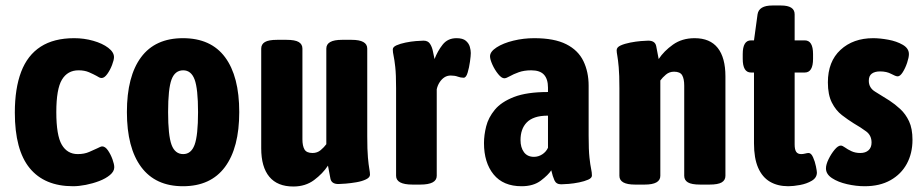

<svg xmlns="http://www.w3.org/2000/svg" viewBox="-20 -670 3358 699"><path d="M246 8Q142 8 88 -58Q34 -124 34 -260Q34 -348 57 -408.5Q80 -469 128 -500Q176 -531 250 -531Q286 -531 319.5 -521.5Q353 -512 374 -496Q395 -480 395 -462Q395 -452 388 -433.5Q381 -415 370.5 -400.5Q360 -386 350 -386Q346 -386 341.5 -388Q337 -390 331 -394Q320 -400 304 -407Q288 -414 266 -414Q226 -414 205.5 -380Q185 -346 185 -262Q185 -177 205 -143Q225 -109 263 -109Q287 -109 305 -117Q323 -125 334 -130Q340 -133 344.5 -135Q349 -137 352 -137Q363 -137 373 -122.5Q383 -108 389.5 -90Q396 -72 396 -61Q396 -46 380.5 -33Q365 -20 341.5 -11Q318 -2 292.5 3Q267 8 246 8Z M646 8Q546 8 494 -62Q442 -132 442 -262Q442 -392 493.5 -461.5Q545 -531 646 -531Q748 -531 799.5 -461.5Q851 -392 851 -262Q851 -132 799 -62Q747 8 646 8ZM647 -109Q676 -109 688.5 -143Q701 -177 701 -262Q701 -347 688.5 -380.5Q676 -414 647 -414Q617 -414 604.5 -380.5Q592 -347 592 -262Q592 -177 604.5 -143Q617 -109 647 -109Z M1048 9Q990 9 960.5 -26.5Q931 -62 931 -130V-493Q931 -509 944.5 -517Q958 -525 989 -525H1023Q1054 -525 1067.5 -517Q1081 -509 1081 -493V-163Q1081 -139 1088.5 -126Q1096 -113 1118 -113Q1135 -113 1147.5 -123.5Q1160 -134 1168 -145V-493Q1168 -525 1225 -525H1260Q1317 -525 1317 -493V-174Q1317 -124 1319.5 -96.5Q1322 -69 1324.5 -55.5Q1327 -42 1327 -34Q1327 -24 1312.5 -17Q1298 -10 1277.5 -6.5Q1257 -3 1238.5 -1.5Q1220 0 1212 0Q1187 0 1183 -19.5Q1179 -39 1174 -67Q1155 -38 1123.5 -14.5Q1092 9 1048 9Z M1482 2Q1422 2 1422 -30V-349Q1422 -399 1419 -426Q1416 -453 1413 -466.5Q1410 -480 1410 -490Q1410 -499 1423.5 -505Q1437 -511 1456.5 -515Q1476 -519 1494.5 -520.5Q1513 -522 1522 -522Q1538 -522 1545.5 -510.5Q1553 -499 1556 -483.5Q1559 -468 1562 -455Q1573 -484 1591.5 -507.5Q1610 -531 1642 -531Q1665 -531 1676 -521.5Q1687 -512 1690.5 -499.5Q1694 -487 1694 -477Q1694 -467 1691 -445.5Q1688 -424 1682.5 -405.5Q1677 -387 1668 -387Q1657 -387 1646.5 -391Q1636 -395 1621 -395Q1608 -395 1598 -388.5Q1588 -382 1580.5 -370.5Q1573 -359 1570 -345V-30Q1570 2 1510 2Z M1879 8Q1812 8 1777 -35Q1742 -78 1742 -149Q1742 -178 1750 -210Q1758 -242 1781.5 -270.5Q1805 -299 1851.5 -317Q1898 -335 1975 -335V-351Q1975 -382 1960.5 -398Q1946 -414 1914 -414Q1888 -414 1868.5 -407Q1849 -400 1836 -392.5Q1823 -385 1816 -385Q1806 -385 1793.5 -400.5Q1781 -416 1772.5 -435Q1764 -454 1764 -465Q1764 -482 1788 -497.5Q1812 -513 1849 -522Q1886 -531 1925 -531Q1998 -531 2041.5 -509Q2085 -487 2104 -447.5Q2123 -408 2123 -358V-176Q2123 -124 2126 -96.5Q2129 -69 2132 -55.5Q2135 -42 2135 -31Q2135 -22 2121.5 -16Q2108 -10 2088.5 -6Q2069 -2 2050.5 -0.5Q2032 1 2023 1Q2005 1 1998.5 -13.5Q1992 -28 1987 -50Q1976 -33 1949 -12.5Q1922 8 1879 8ZM1924 -99Q1940 -99 1954 -108Q1968 -117 1975 -132V-249Q1947 -249 1928 -242.5Q1909 -236 1897.5 -224Q1886 -212 1880.5 -196Q1875 -180 1875 -160Q1875 -133 1887.5 -116Q1900 -99 1924 -99Z M2292 2Q2235 2 2235 -30V-349Q2235 -398 2232.5 -425.5Q2230 -453 2227.5 -466.5Q2225 -480 2225 -487Q2225 -498 2239.5 -504.5Q2254 -511 2274.5 -515Q2295 -519 2313.5 -520.5Q2332 -522 2340 -522Q2365 -522 2369 -502Q2373 -482 2378 -455Q2397 -484 2430 -507.5Q2463 -531 2509 -531Q2565 -531 2593 -495.5Q2621 -460 2621 -392V-30Q2621 -14 2607.5 -6Q2594 2 2563 2H2529Q2498 2 2484.5 -6Q2471 -14 2471 -30V-358Q2471 -383 2463.5 -396Q2456 -409 2434 -409Q2417 -409 2404.5 -398.5Q2392 -388 2384 -377V-30Q2384 2 2327 2Z M2850 8Q2811 8 2783 -8.5Q2755 -25 2740 -59.5Q2725 -94 2725 -148V-406H2714Q2684 -406 2684 -456V-473Q2684 -523 2714 -523H2725L2738 -618Q2743 -650 2792 -650H2823Q2873 -650 2873 -618V-523H2910Q2940 -523 2940 -473V-456Q2940 -406 2910 -406H2873V-144Q2873 -126 2878.5 -117.5Q2884 -109 2897 -109Q2904 -109 2911.5 -111Q2919 -113 2924 -113Q2933 -113 2940 -97.5Q2947 -82 2950.5 -64.5Q2954 -47 2954 -42Q2954 -23 2935.5 -12Q2917 -1 2892.5 3.5Q2868 8 2850 8Z M3128 8Q3097 8 3064 0.5Q3031 -7 3009 -21.5Q2987 -36 2987 -57Q2987 -71 2996.5 -90.5Q3006 -110 3018.5 -125Q3031 -140 3041 -140Q3047 -140 3056.5 -133Q3066 -126 3080 -119.5Q3094 -113 3112 -113Q3131 -113 3142 -123Q3153 -133 3153 -151Q3153 -177 3133.5 -191.5Q3114 -206 3088 -221Q3067 -234 3045 -251Q3023 -268 3008.5 -296.5Q2994 -325 2994 -370Q2994 -446 3040 -488.5Q3086 -531 3159 -531Q3183 -531 3213.5 -525.5Q3244 -520 3266.5 -507Q3289 -494 3289 -473Q3289 -461 3282.5 -441.5Q3276 -422 3266.5 -407Q3257 -392 3248 -392Q3241 -392 3224.5 -401Q3208 -410 3184 -410Q3165 -410 3154 -402Q3143 -394 3143 -376Q3143 -350 3166.5 -336Q3190 -322 3218 -304Q3238 -291 3257.5 -273Q3277 -255 3289.5 -228.5Q3302 -202 3302 -161Q3302 -112 3281.5 -74Q3261 -36 3222 -14Q3183 8 3128 8Z"/></svg>

Font: Asap Condensed VF Beta
Style: Regular
Weight: 400
Designer: Pablo Cosgaya
Foundry: Omnibus-Type
Version: Version 1.008